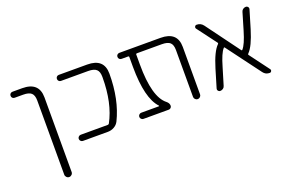

<svg xmlns="http://www.w3.org/2000/svg" viewBox="-92 -889 2178 1429"><g transform="rotate(-20 996.5 -174.5)"><path d="M72.3 -497.1Q61.5 -497.1 54.7 -503.9Q47.9 -510.7 47.9 -521Q47.9 -531.2 54.7 -538.1Q61.5 -544.9 72.3 -544.9H148.4Q280.3 -544.9 281.2 -424.8V167Q281.2 178.7 272.5 187.5Q263.7 196.3 252 196.3Q240.2 196.3 231.4 187.5Q222.7 178.7 222.7 167V-420.9Q222.7 -461.9 203.6 -479.5Q184.6 -497.1 138.7 -497.1Z M663.1 -544.9Q795.9 -544.9 795.9 -424.8Q795.9 -219.7 722.7 -71.3Q710.9 -47.9 687.5 -34.7Q664.1 -21.5 636.7 -21.5H439.5Q429.7 -21.5 422.4 -28.8Q415 -36.1 415 -45.9Q415 -55.7 422.4 -63Q429.7 -70.3 439.5 -70.3H653.3Q661.1 -70.3 665 -77.1Q738.3 -212.9 738.3 -416Q738.3 -418 738.3 -420.9Q738.3 -461.9 718.8 -479.5Q699.2 -497.1 653.3 -497.1H438.5Q428.7 -497.1 421.9 -503.9Q415 -510.7 415 -521Q415 -531.2 421.9 -538.1Q428.7 -544.9 438.5 -544.9Z M1377 -48.8Q1377 -38.1 1368.7 -29.8Q1360.4 -21.5 1349.1 -21.5Q1337.9 -21.5 1329.6 -29.8Q1321.3 -38.1 1321.3 -48.8V-420.9Q1321.3 -461.9 1302.2 -479.5Q1283.2 -497.1 1236.3 -497.1H1040Q1032.2 -497.1 1032.2 -490.2V-411.1Q1032.2 -151.4 1123 -81.1Q1142.6 -65.4 1142.6 -44.9Q1142.6 -35.2 1135.7 -28.3Q1128.9 -21.5 1119.1 -21.5H918.9Q909.2 -21.5 901.9 -28.8Q894.5 -36.1 894.5 -45.9Q894.5 -55.7 901.9 -63Q909.2 -70.3 918.9 -70.3H1057.6Q1060.5 -70.3 1061 -72.3Q1061.5 -74.2 1060.5 -75.2Q978.5 -161.1 977.5 -411.1V-490.2Q977.5 -497.1 969.7 -497.1H918.9Q908.2 -497.1 901.4 -503.9Q894.5 -510.7 894.5 -521Q894.5 -531.2 901.4 -538.1Q908.2 -544.9 918.9 -544.9H1244.1Q1377 -544.9 1377 -424.8Z M1931.6 -46.9Q1937.5 -39.1 1933.1 -30.3Q1928.7 -21.5 1918.9 -21.5Q1886.7 -21.5 1868.2 -46.9L1669.9 -312.5Q1666 -318.4 1661.1 -313.5Q1632.8 -282.2 1604.5 -183.6L1563.5 -47.9Q1560.5 -36.1 1550.3 -28.8Q1540 -21.5 1528.3 -21.5Q1517.6 -21.5 1510.7 -30.3Q1506.8 -35.2 1506.8 -42Q1506.8 -44.9 1507.8 -47.9L1550.8 -191.4Q1587.9 -313.5 1629.9 -354.5Q1635.7 -359.4 1631.8 -365.2L1516.6 -518.6Q1510.7 -526.4 1515.1 -535.6Q1519.5 -544.9 1530.3 -544.9Q1562.5 -544.9 1582 -518.6L1777.3 -253.9Q1781.2 -248 1786.1 -252.9Q1814.5 -284.2 1843.8 -383.8L1883.8 -518.6Q1886.7 -530.3 1897 -537.6Q1907.2 -544.9 1918.9 -544.9Q1929.7 -544.9 1936.5 -536.1Q1940.4 -531.2 1940.4 -524.4Q1940.4 -521.5 1939.5 -518.6L1896.5 -375Q1859.4 -252.9 1818.4 -211.9Q1812.5 -207 1816.4 -201.2Z"/></g></svg>

Font: irohamaru Light
Style: Regular
Weight: 200
Designer: [Source Han Sans]
Ryoko NISHIZUKA  (kana & ideographs); Paul D. Hunt (Latin, Greek & Cyrillic); Wenlong ZHANG  (bopomofo
Version: Version 1.01